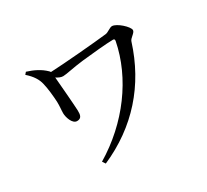

<svg xmlns="http://www.w3.org/2000/svg" viewBox="-147 -940 1295 1202"><g transform="rotate(-30 500.0 -339.0)"><path d="M143 -698C185 -661 205 -627 213 -593C223 -555 229 -491 231 -453C232 -418 228 -396 228 -371C228 -344 245 -285 280 -285C313 -285 317 -310 316 -341C314 -388 302 -532 297 -590C314 -579 329 -572 345 -572C369 -572 428 -587 499 -595C570 -603 685 -614 727 -614C738 -614 740 -610 739 -599C692 -357 524 -129 287 13L302 35C562 -79 738 -278 823 -547C829 -568 867 -584 867 -604C867 -629 799 -691 765 -691C748 -691 725 -669 706 -667C620 -657 387 -637 291 -633C289 -636 287 -640 283 -643C249 -676 207 -697 156 -713Z"/></g></svg>

Font: Noto Serif SC Medium
Style: Regular
Weight: 500
Designer: Ryoko NISHIZUKA 西塚涼子 (kana & ideographs); Frank Grießhammer (Latin, Greek & Cyrillic); Wenlong ZHANG 张文龙 (bopomofo); San
Foundry: Adobe Systems Incorporated
Version: Version 1.001;PS 1.001;hotconv 16.6.54;makeotf.lib2.5.65590